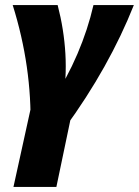

<svg xmlns="http://www.w3.org/2000/svg" viewBox="-20 -447 547 756"><path d="M100 59Q103 -63 85.5 -184.5Q68 -306 30 -427H207Q232 -331 237.5 -235Q243 -139 227 -43H182Q244 -139 285 -235Q326 -331 348 -427H507Q459 -306 391 -184.5Q323 -63 234 59ZM33 289 115 -84H280L202 289Z"/></svg>

Font: Ysabeau Infant Black
Style: Italic
Weight: 900
Italic angle: -12°
Designer: Christian Thalmann (Catharsis Fonts)
Version: Version 2.001;gftools[0.9.30]; featfreeze: ss01,ss02,lnum